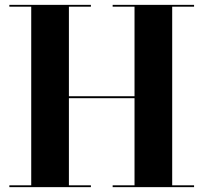

<svg xmlns="http://www.w3.org/2000/svg" viewBox="-20 -770 837 790"><path d="M778.5 -750V-742.5H688.5V-7.5H778.5V0H443.5V-7.5H533.5V-366H263.5V-7.5H354V0H18.5V-7.5H108.5V-742.5H18.5V-750H354V-742.5H263.5V-374H533.5V-742.5H443.5V-750Z"/></svg>

Font: Bodoni Moda 28pt
Style: Bold
Weight: 700
Designer: Owen Earl
Foundry: indestructible type
Version: Version 2.005